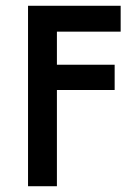

<svg xmlns="http://www.w3.org/2000/svg" viewBox="-20 -645 457 665"><path d="M77.1 0V-625H397.9V-535.4H177.1V-420.8H377.1V-333.3H177.1V0Z"/></svg>

Font: Afacad Flux Medium
Style: Regular
Weight: 500
Designer: Kristian Moeller
Foundry: Dicotype
Version: Version 1.100